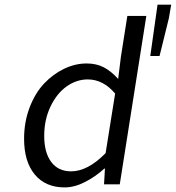

<svg xmlns="http://www.w3.org/2000/svg" viewBox="-20 -796 759 829"><path d="M628.9 -554.2 660.2 -775.9H719.2L709 -716.8L668.9 -554.2ZM258.8 13.2Q176.8 13.2 130.4 -42.2Q84 -97.7 84 -196.8Q84 -269.5 107.9 -332Q131.8 -394.5 170.4 -435.3Q209 -476.1 256.8 -499Q304.7 -522 354 -522Q396 -522 428 -505.4Q460 -488.8 490.2 -455.1L502 -550.8L529.8 -727.1H611.8L497.1 0H429.2L433.1 -67.9H430.2Q391.6 -32.7 346.4 -9.8Q301.3 13.2 258.8 13.2ZM287.1 -56.2Q358.9 -56.2 436 -134.8L477.1 -392.1Q425.3 -453.1 358.9 -453.1Q310.5 -453.1 267.8 -422.9Q225.1 -392.6 198 -335.9Q170.9 -279.3 170.9 -209Q170.9 -137.2 201.2 -96.7Q231.4 -56.2 287.1 -56.2Z"/></svg>

Font: Office Code Pro Italic
Style: Regular
Weight: 400
Italic angle: -9°
Designer: Nathan Rutzky & Paul D. Hunt
Foundry: Adobe Systems Incorporated
Version: Version 1.004;PS 001.004;hotconv 1.0.70;makeotf.lib2.5.58329